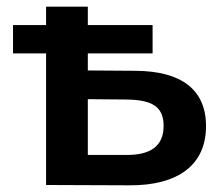

<svg xmlns="http://www.w3.org/2000/svg" viewBox="-20 -554 662 575"><path d="M118 0 367 1C513 2 597 -60 597 -176C597 -286 523 -341 386 -342L243 -343V-394H437V-479H243V-534H118V-479H19V-394H118ZM357 -90H243V-257L357 -256C431 -255 470 -238 470 -177C470 -116 430 -89 357 -90Z"/></svg>

Font: Chess Sans SemiBold
Style: Regular
Weight: 600
Designer: Wolf Bōese
Foundry: Wolf Bōese
Version: Version 7.223;Glyphs 3.3 (3306)